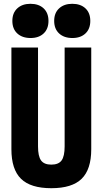

<svg xmlns="http://www.w3.org/2000/svg" viewBox="-20 -980 540 1010"><path d="M250 10Q141 10 90.5 -39.5Q40 -89 40 -195V-730H180V-210Q180 -158 196 -136Q212 -114 250 -114Q288 -114 304 -136Q320 -158 320 -210V-730H460V-195Q460 -89 409.5 -39.5Q359 10 250 10ZM141 -780Q97 -780 71 -804Q45 -828 45 -870Q45 -912 71 -936Q97 -960 140 -960Q184 -960 209.5 -936Q235 -912 235 -870Q235 -828 209.5 -804Q184 -780 141 -780ZM361 -780Q317 -780 291 -804Q265 -828 265 -870Q265 -912 291 -936Q317 -960 360 -960Q404 -960 429.5 -936Q455 -912 455 -870Q455 -828 429.5 -804Q404 -780 361 -780Z"/></svg>

Font: M PLUS 1 Code
Style: Bold
Weight: 700
Designer: Coji Morishita
Foundry: UNDERFOREST DESIGN
Version: Version 1.002